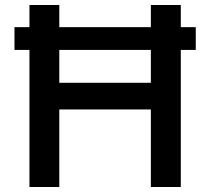

<svg xmlns="http://www.w3.org/2000/svg" viewBox="-20 -750 843 770"><path d="M217.8 0H98.1V-549.8H38.1V-641.1H98.1V-730H217.8V-641.1H585V-730H705.1V-641.1H765.1V-549.8H705.1V0H585V-311H217.8ZM217.8 -418H585V-549.8H217.8Z"/></svg>

Font: Sora Medium
Style: Regular
Weight: 500
Designer: Jonathan Barnbrook, Julián Moncada
Foundry: Barnbrook Fonts
Version: Version 2.000